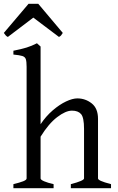

<svg xmlns="http://www.w3.org/2000/svg" viewBox="-43 -983 615 1003"><path d="M327 0V-21Q396 -39 396 -51V-310Q396 -369 380.5 -387Q365 -405 333 -405Q300 -405 255.5 -371Q211 -337 169 -269V-51Q169 -44 187.5 -36Q206 -28 237 -21V0H27V-21Q60 -29 78 -36Q96 -43 96 -51V-634Q96 -661 92 -673.5Q88 -686 73.5 -690.5Q59 -695 27 -698V-718Q68 -726 95.5 -734.5Q123 -743 150 -757L169 -740V-334Q197 -376 232.5 -406.5Q268 -437 302 -453Q336 -469 361 -469Q403 -469 436 -443Q469 -417 469 -362V-51Q469 -45 484 -38Q499 -31 537 -21V0ZM285 -811Q279 -802 276 -798Q273 -794 265 -790L131 -891L-2 -790Q-10 -794 -13 -798Q-16 -802 -23 -811L106 -963H157Z"/></svg>

Font: ChillKai
Style: Regular
Weight: 400
Designer: ChillType
Foundry: 寒蝉字型
Version: Version 2.000